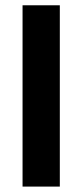

<svg xmlns="http://www.w3.org/2000/svg" viewBox="-20 -707 311 727"><path d="M206.5 -687V-0.5H65.4V-687Z"/></svg>

Font: Vazirmatn RD UI Black
Style: Regular
Weight: 900
Designer: Saber Rastikerdar
Foundry: Saber Rastikerdar
Version: Version 33.003